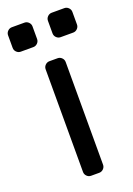

<svg xmlns="http://www.w3.org/2000/svg" viewBox="-164 -765 569 819"><g transform="rotate(-20 120.0 -355.5)"><path d="M0 0ZM139 0H102Q91 0 83 -8Q75 -16 75 -27V-493Q75 -504 83 -512Q91 -520 102 -520H139Q150 -520 158 -512Q166 -504 166 -493V-27Q166 -16 158 -8Q150 0 139 0ZM58 -600H1Q-10 -600 -18 -608Q-26 -616 -26 -627V-684Q-26 -695 -18 -703Q-10 -711 1 -711H58Q69 -711 77 -703Q85 -695 85 -684V-627Q85 -616 77 -608Q69 -600 58 -600ZM239 -600H182Q171 -600 163 -608Q155 -616 155 -627V-684Q155 -695 163 -703Q171 -711 182 -711H239Q250 -711 258 -703Q266 -695 266 -684V-627Q266 -616 258 -608Q250 -600 239 -600Z"/></g></svg>

Font: Hezaedrus
Style: Regular
Weight: 400
Designer: Hubert & Fischer
Foundry: Hubert & Fischer
Version: Version 1.10;September 3, 2019;FontCreator 11.5.0.2425 64-bi